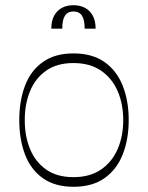

<svg xmlns="http://www.w3.org/2000/svg" viewBox="-20 -701 568 737"><path d="M262 16Q191 16 144.5 -17Q98 -50 76 -108Q54 -166 54 -240Q54 -314 76 -372Q98 -430 144.5 -463Q191 -496 262 -496Q334 -496 381 -463Q428 -430 451 -372Q474 -314 474 -240Q474 -166 451 -108Q428 -50 381 -17Q334 16 262 16ZM262 -21Q325 -21 367.5 -50Q410 -79 431.5 -128.5Q453 -178 453 -240Q453 -302 431.5 -351.5Q410 -401 367.5 -430Q325 -459 262 -459Q199 -459 157.5 -430Q116 -401 95.5 -351.5Q75 -302 75 -240Q75 -178 95.5 -128.5Q116 -79 157.5 -50Q199 -21 262 -21ZM177 -591Q177 -621 188 -641Q199 -661 218 -671Q237 -681 262 -681Q287 -681 306 -671Q325 -661 336 -641Q347 -621 347 -591H305Q305 -625 294.5 -641Q284 -657 262 -657Q240 -657 229.5 -641Q219 -625 219 -591Z"/></svg>

Font: Ojuju ExtraLight
Style: Regular
Weight: 200
Designer: Chisaokwu Joboson, Mirko Velimirovic
Foundry: Udi Foundry
Version: Version 1.000